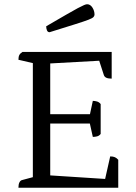

<svg xmlns="http://www.w3.org/2000/svg" viewBox="-20 -886 640 906"><path d="M67 0Q67 -16 71.5 -25Q76 -34 83 -36L150 -54L135 -38V-602L149 -585L67 -604Q67 -618 71 -626Q75 -634 86 -641H507V-515Q491 -515 482 -519Q473 -523 470 -532L445 -609L459 -600L206 -586L217 -599V-340L207 -347H416L403 -340L418 -410Q428 -410 438 -407Q448 -404 455 -395V-254Q448 -245 438 -242.5Q428 -240 418 -240L402 -312L416 -303H207L217 -312V-48L207 -59L486 -41L473 -28L500 -148Q514 -148 522.5 -144Q531 -140 538 -132V0ZM214 -734Q205 -734 201.5 -743Q198 -752 198 -762Q255 -795 291 -816Q327 -837 347 -847.5Q367 -858 376.5 -862Q386 -866 391 -866Q406 -866 416 -850.5Q426 -835 426 -817Q426 -811 421 -805.5Q416 -800 396.5 -792.5Q377 -785 334 -771.5Q291 -758 214 -734Z"/></svg>

Font: Petrona
Style: Regular
Weight: 400
Designer: Ringo R. Seeber
Foundry: Ringo R. Seeber
Version: Version 2.001; ttfautohint (v1.8.3)